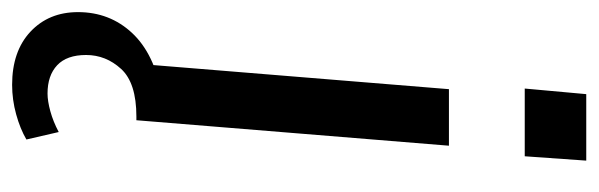

<svg xmlns="http://www.w3.org/2000/svg" viewBox="-374 -416 964 309"><g transform="rotate(90 107.5 -262.0)"><path d="M90 200Q36 200 4.5 170.5Q-27 141 -27 94Q-27 43 6.5 7Q40 -29 106 -41L84 0H56L97 -503H188L147 0H141Q87 0 64.5 24.5Q42 49 42 81Q42 112 58.5 127.5Q75 143 104 143Q116 143 132.5 138.5Q149 134 166 125L178 177Q161 187 137.5 193.5Q114 200 90 200ZM105 -724H212L205 -625H96Z"/></g></svg>

Font: Muli Medium
Style: Italic
Weight: 500
Italic angle: -4.541°
Designer: Vernon Adams
Foundry: Vernon Adams
Version: Version 2.100; ttfautohint (v1.8.1.43-b0c9)